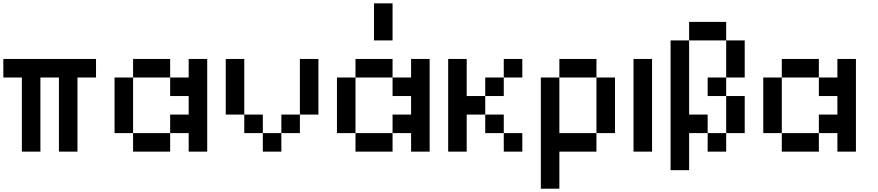

<svg xmlns="http://www.w3.org/2000/svg" viewBox="-20 -909 5262 1151"><path d="M222.2 -444.4V0H111.1V-444.4H0V-555.6H555.6V-444.4H444.4V0H333.3V-444.4Z M777.8 -111.1H666.7V-444.4H777.8ZM1111.1 -333.3H1000V-444.4H1111.1V-555.6H1222.2V0H1111.1V-111.1H1000V-222.2H1111.1ZM1000 0H777.8V-111.1H1000ZM1000 -444.4H777.8V-555.6H1000Z M1666.7 0H1555.6V-111.1H1666.7ZM1555.6 -111.1H1444.4V-222.2H1555.6ZM1777.8 -111.1H1666.7V-222.2H1777.8ZM1444.4 -222.2H1333.3V-555.6H1444.4ZM1888.9 -222.2H1777.8V-555.6H1888.9Z M2111.1 -111.1H2000V-444.4H2111.1ZM2444.4 -333.3H2333.3V-444.4H2444.4V-555.6H2555.6V0H2444.4V-111.1H2333.3V-222.2H2444.4ZM2333.3 0H2111.1V-111.1H2333.3ZM2333.3 -444.4H2111.1V-555.6H2333.3ZM2333.3 -666.7H2222.2V-888.9H2333.3Z M3111.1 0H3000V-111.1H3111.1ZM2777.8 -222.2V0H2666.7V-555.6H2777.8V-333.3H2888.9V-222.2ZM3000 -333.3H2888.9V-444.4H3000ZM3111.1 -444.4H3000V-555.6H3111.1ZM3000 -111.1H2888.9V-222.2H3000Z M3555.6 -444.4H3333.3V-555.6H3555.6ZM3333.3 0V222.2H3222.2V-444.4H3333.3V-111.1H3555.6V0ZM3666.7 -111.1H3555.6V-444.4H3666.7Z M3888.9 0H3777.8V-555.6H3888.9Z M4444.4 -111.1H4333.3V-333.3H4444.4ZM4333.3 0H4222.2V-111.1H4333.3ZM4111.1 -111.1V111.1H4000V-666.7H4111.1V-222.2H4222.2V-111.1ZM4333.3 -666.7H4111.1V-777.8H4333.3ZM4333.3 -333.3H4222.2V-444.4H4333.3ZM4444.4 -444.4H4333.3V-666.7H4444.4Z M4666.7 -111.1H4555.6V-444.4H4666.7ZM5000 -333.3H4888.9V-444.4H5000V-555.6H5111.1V0H5000V-111.1H4888.9V-222.2H5000ZM4888.9 0H4666.7V-111.1H4888.9ZM4888.9 -444.4H4666.7V-555.6H4888.9Z"/></svg>

Font: Pixeloid Sans
Style: Regular
Weight: 400
Designer: GGBotNet
Foundry: GGBotNet
Version: 0.5